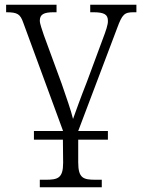

<svg xmlns="http://www.w3.org/2000/svg" viewBox="-20 -556 604 815"><path d="M124 37H247L248 135C248 201 225 207 173 207H149V239H412V207H386C334 207 312 201 312 133V37H438V0H312L477 -436C499 -496 508 -504 548 -504H559V-536H363V-504H376C423 -504 438 -494 438 -468C439 -453 430 -426 415 -387L349 -209C321 -138 300 -79 290 -51C282 -86 260 -147 242 -200L166 -407C159 -429 149 -455 149 -468C149 -495 166 -504 208 -504H220V-536H6V-504C55 -504 66 -496 79 -459L247 -2V0H124Z"/></svg>

Font: Noto Serif Light
Style: Regular
Weight: 300
Designer: Monotype Design Team
Foundry: Monotype Imaging Inc.
Version: Version 2.013